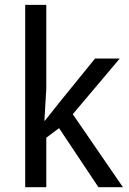

<svg xmlns="http://www.w3.org/2000/svg" viewBox="-20 -780 536 800"><path d="M167 -276.9 232.9 -359.9 376 -536.1H479L283.2 -304.2L492.2 0H390.1L226.1 -246.1L172.9 -206.1V0H85V-759.8H172.9V-411.1L165 -276.9Z"/></svg>

Font: Droid Sans
Style: Regular
Weight: 400
Foundry: Ascender Corporation
Version: Version 1.00 build 114